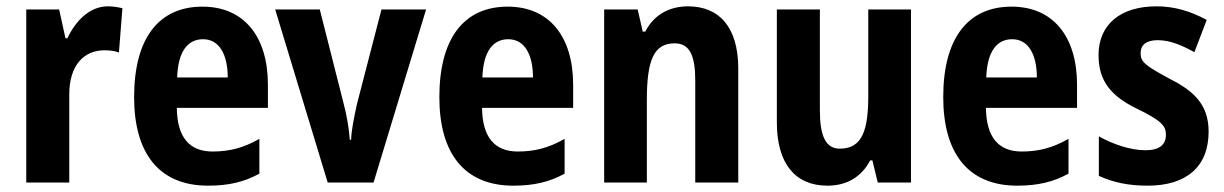

<svg xmlns="http://www.w3.org/2000/svg" viewBox="-20 -577 3871 607"><path d="M321 -557C262 -557 218 -509 193 -456H187L167 -547H63V0H199V-279C199 -369 244 -418 310 -418C327 -418 343 -416 356 -411L367 -551C351 -555 335 -557 321 -557Z M620 -556C482 -556 404 -456 404 -270C404 -92 483 10 638 10C703 10 753 -2 800 -28V-138C749 -109 705 -98 652 -98C578 -98 540 -144 539 -236H827V-309C827 -462 751 -556 620 -556ZM622 -453C673 -453 700 -405 700 -332H540C543 -417 575 -453 622 -453Z M1016 0H1161L1327 -547H1186L1108 -246C1099 -204 1091 -166 1090 -135H1086C1083 -174 1076 -213 1066 -251L991 -547H850Z M1585 -556C1447 -556 1369 -456 1369 -270C1369 -92 1448 10 1603 10C1668 10 1718 -2 1765 -28V-138C1714 -109 1670 -98 1617 -98C1543 -98 1505 -144 1504 -236H1792V-309C1792 -462 1716 -556 1585 -556ZM1587 -453C1638 -453 1665 -405 1665 -332H1505C1508 -417 1540 -453 1587 -453Z M2155 -557C2096 -557 2047 -530 2020 -477H2012L1996 -547H1890V0H2025V-261C2025 -387 2047 -440 2113 -440C2161 -440 2178 -400 2178 -323V0H2314V-360C2314 -491 2254 -557 2155 -557Z M2860 -547H2725V-275C2725 -167 2707 -107 2635 -107C2590 -107 2572 -148 2572 -228V-547H2436V-190C2436 -61 2493 10 2596 10C2655 10 2703 -16 2731 -70H2738L2755 0H2860Z M3178 -556C3040 -556 2962 -456 2962 -270C2962 -92 3041 10 3196 10C3261 10 3311 -2 3358 -28V-138C3307 -109 3263 -98 3210 -98C3136 -98 3098 -144 3097 -236H3385V-309C3385 -462 3309 -556 3178 -556ZM3180 -453C3231 -453 3258 -405 3258 -332H3098C3101 -417 3133 -453 3180 -453Z M3801 -161C3801 -249 3751 -291 3676 -329C3600 -370 3586 -381 3586 -409C3586 -435 3604 -450 3640 -450C3680 -450 3718 -433 3756 -412L3795 -514C3743 -542 3693 -557 3636 -557C3523 -557 3453 -500 3453 -403C3453 -319 3494 -273 3573 -234C3654 -195 3666 -178 3666 -151C3666 -119 3645 -102 3601 -102C3553 -102 3496 -122 3454 -146V-21C3500 0 3548 10 3608 10C3731 10 3801 -50 3801 -161Z"/></svg>

Font: Noto Sans Myanmar Condensed
Style: Bold
Weight: 700
Width: 3
Designer: Monotype Design Team
Foundry: Monotype Imaging Inc.
Version: Version 2.107